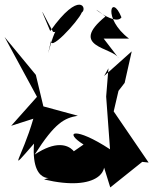

<svg xmlns="http://www.w3.org/2000/svg" viewBox="-55 -765 671 841"><path d="M265 -100C302 -12 282 -211 97 -88C186 -228 227 -248 286 -258L135 -299L102 -437L-35 -603L107 -341L-6 -214L91 -245C40 -68 -29 5 94 -136C78 79 221 -9 138 21C374 77 441 -21 382 -92L428 56L568 -56L596 -53L443 -277L464 -367L491 -402L522 -540L401 -432L420 -466L410 -342L427 -111C273 -212 221 -188 311 -132ZM171 -597C149 -521 289 -673 303 -710C329 -727 295 -812 165 -629C102 -777 137 -698 177 -626C196 -616 191 -664 156 -532ZM399 -596H510C392 -685 433 -798 477 -689C446 -643 298 -778 407 -693C242 -558 440 -558 465 -510Z"/></svg>

Font: Asimov Silicon
Style: Regular
Weight: 400
Designer: Google
Version: Version 2.000980; 2014